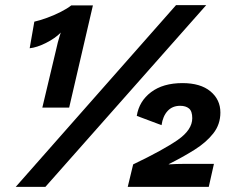

<svg xmlns="http://www.w3.org/2000/svg" viewBox="-20 -724 908 744"><path d="M144 -307 198 -534Q200 -545 204 -559.5Q208 -574 211.5 -585.5Q215 -597 216 -598Q193 -575 158 -557.5Q123 -540 95 -537L113 -640Q135 -645 162.5 -655Q190 -665 215.5 -678Q241 -691 256 -703H340L248 -307ZM41 0 662 -704H779L156 0ZM475 0 496 -87Q613 -143 669 -182Q725 -221 725 -266Q725 -293 712.5 -303.5Q700 -314 678 -314Q648 -314 629.5 -294Q611 -274 606 -239L510 -275Q519 -332 565.5 -367Q612 -402 687 -402Q757 -402 795.5 -370Q834 -338 834 -288Q834 -242 806.5 -207Q779 -172 733.5 -143.5Q688 -115 634 -88V-87Q663 -89 693 -89H809L789 0Z"/></svg>

Font: Prodigy Sans SemiBold
Style: Italic
Weight: 600
Italic angle: -13°
Designer: Wei Huang
Foundry: Wei Huang
Version: Version 1.003; ttfautohint (v1.8.3)